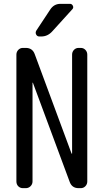

<svg xmlns="http://www.w3.org/2000/svg" viewBox="-20 -980 540 1000"><path d="M344.7 -960Q354.5 -960 359.4 -950.2Q364.3 -940.4 357.4 -932.6L252.9 -817.4Q228.5 -790 195.3 -790H184.6Q173.8 -790 168.5 -799.8Q163.1 -809.6 168.9 -820.3L241.2 -929.7Q260.7 -960 294.9 -960ZM99.6 0Q85 0 75.2 -9.8Q65.4 -19.5 65.4 -35.2V-695.3Q65.4 -710 75.2 -720.2Q85 -730.5 99.6 -730.5H114.3Q149.4 -730.5 161.1 -697.3L352.5 -180.7Q352.5 -179.7 354 -179.7Q355.5 -179.7 355.5 -180.7V-695.3Q355.5 -710 365.2 -720.2Q375 -730.5 389.6 -730.5H400.4Q415 -730.5 424.8 -720.2Q434.6 -710 434.6 -695.3V-35.2Q434.6 -20.5 424.8 -10.3Q415 0 400.4 0H389.6Q354.5 0 342.8 -33.2L151.4 -548.8Q151.4 -549.8 150.4 -549.8Q149.4 -549.8 149.4 -548.8V-35.2Q149.4 -20.5 139.2 -10.3Q128.9 0 114.3 0Z"/></svg>

Font: Rounded-L Mgen+ 2m regular
Style: Regular
Weight: 400
Designer: [Source Han Sans]
Ryoko NISHIZUKA  (kana & ideographs); Paul D. Hunt (Latin, Greek & Cyrillic); Wenlong ZHANG  (bopomofo
Version: Version 1.059.20150602